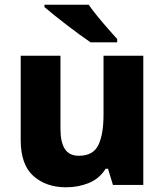

<svg xmlns="http://www.w3.org/2000/svg" viewBox="-20 -786 699 816"><path d="M589 -549V0H460L439 -69H429Q403 -27 358 -8.5Q313 10 261 10Q176 10 122 -38Q68 -86 68 -191V-549H237V-238Q237 -182 255.5 -153Q274 -124 315 -124Q376 -124 398 -169.5Q420 -215 420 -300V-549ZM357 -766Q372 -744 394.5 -716.5Q417 -689 439.5 -663.5Q462 -638 478 -620V-606H365Q346 -619 319 -638.5Q292 -658 263.5 -680Q235 -702 210 -722Q185 -742 169 -756V-766Z"/></svg>

Font: Noto Sans Syriac ExtraBold
Style: Regular
Weight: 800
Designer: Patrick Giasson and the Monotype Design Team
Foundry: Monotype Imaging Inc.
Version: Version 3.000; ttfautohint (v1.8.4.7-5d5b)